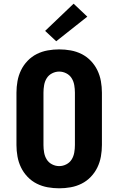

<svg xmlns="http://www.w3.org/2000/svg" viewBox="-20 -1010 640 1038"><path d="M300 8Q269 8 238 2.5Q207 -3 179 -17Q151 -31 129 -54Q107 -77 93.5 -105Q80 -133 74.5 -164Q69 -195 69 -226V-509Q69 -540 74.5 -571Q80 -602 93.5 -630Q107 -658 129 -681Q151 -704 179 -718Q207 -732 238 -737.5Q269 -743 300 -743Q331 -743 362 -737.5Q393 -732 421 -718Q449 -704 471 -681Q493 -658 506.5 -630Q520 -602 525.5 -571Q531 -540 531 -509V-226Q531 -195 525.5 -164Q520 -133 506.5 -105Q493 -77 471 -54Q449 -31 421 -17Q393 -3 362 2.5Q331 8 300 8ZM300 -112Q320 -112 338.5 -121.5Q357 -131 367.5 -148Q378 -165 381.5 -185.5Q385 -206 385 -226V-509Q385 -529 381.5 -549.5Q378 -570 367.5 -587Q357 -604 338.5 -613.5Q320 -623 300 -623Q280 -623 261.5 -613.5Q243 -604 232.5 -587Q222 -570 218.5 -549.5Q215 -529 215 -509V-226Q215 -206 218.5 -185.5Q222 -165 232.5 -148Q243 -131 261.5 -121.5Q280 -112 300 -112ZM284 -787 224 -843 378 -990 452 -920Z"/></svg>

Font: Iosevka SS04 Heavy Extended
Style: Regular
Weight: 900
Width: 7
Monospace: yes
Designer: Belleve Invis
Foundry: Belleve Invis
Version: Version 19.0.0; ttfautohint (v1.8.4)